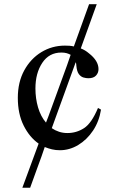

<svg xmlns="http://www.w3.org/2000/svg" viewBox="-20 -693 561 905"><path d="M85.4 191.9 162.1 -16.1Q118.7 -46.4 91.3 -101.6Q64 -156.7 64 -231.9Q64 -305.7 94.2 -361.1Q124.5 -416.5 175 -447.3Q225.6 -478 286.1 -478Q297.4 -478 307.6 -477.3Q317.9 -476.6 328.1 -474.1L399.9 -673.3H436L360.8 -464.8Q381.3 -457 398.9 -441.9Q444.3 -406.7 444.3 -367.2Q444.3 -349.6 432.6 -336.9Q420.9 -324.2 396.5 -324.2Q386.2 -324.2 373.8 -327.6Q361.3 -331.1 351.8 -343.5Q342.3 -356 339.8 -383.8Q339.8 -393.6 336.9 -399.9L224.1 -88.9Q239.7 -78.1 258.3 -72Q276.9 -65.9 297.9 -65.9Q340.3 -65.9 376 -88.9Q411.6 -111.8 441.9 -184.1L456.1 -176.3Q447.3 -120.6 418.5 -77.4Q389.6 -34.2 348.6 -9.5Q307.6 15.1 262.2 15.1Q242.7 15.1 225.1 11Q207.5 6.8 190.9 0Q183.1 23.4 175.3 45.4Q167.5 67.4 156.7 96.2L122.1 191.9ZM196.8 -115.2Q197.3 -115.2 208.3 -144.8Q219.2 -174.3 234.4 -216.3L276.9 -333Q287.6 -361.8 295.7 -384.5Q303.7 -407.2 313 -434.6Q304.2 -439.5 293.9 -442.4Q283.7 -445.3 269 -445.3Q211.4 -445.3 179.2 -396.7Q147 -348.1 147 -275.9Q147 -229 159.4 -186.5Q171.9 -144 196.8 -115.2Z"/></svg>

Font: Nuosu SIL
Style: Regular
Weight: 400
Designer: Peter Constable, Alex Kotlar, Peter Martin
Foundry: SIL International
Version: Version 2.300